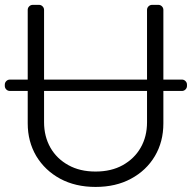

<svg xmlns="http://www.w3.org/2000/svg" viewBox="-22 -747 780 780"><path d="M222.3 -21Q160.9 -54.3 125.4 -112.9Q90.6 -171.9 90.6 -245.7V-377.5H18.5Q9.6 -377.5 3.6 -383.5Q-2.5 -389.6 -2.5 -398.1V-403.1Q-2.5 -411.6 3.6 -417.6Q9.6 -423.7 18.5 -423.7H90.6V-706.7Q90.6 -715.2 96.6 -721.2Q102.6 -727.3 111.5 -727.3H136.4Q144.9 -727.3 150.9 -721.2Q157 -715.2 157 -706.7V-423.7H575.3V-706.7Q575.3 -715.2 581.3 -721.2Q587.4 -727.3 596.2 -727.3H621.1Q629.6 -727.3 635.7 -721.2Q641.7 -715.2 641.7 -706.7V-423.7H717Q725.5 -423.7 731.5 -417.6Q737.6 -411.6 737.6 -403.1V-398.1Q737.6 -389.6 731.5 -383.5Q725.5 -377.5 717 -377.5H641.7V-245.7Q641.7 -171.2 607.2 -112.9Q572.4 -54.3 510.3 -21Q448.9 12.4 366.1 12.4Q284.4 12.4 222.3 -21ZM182.9 -147Q208.8 -101.9 256 -76Q302.6 -50.1 366.1 -50.1Q430 -50.1 476.6 -76Q524.1 -102.6 549.4 -147Q575.3 -192.1 575.3 -250.4V-377.5H157V-250.4Q157 -192.8 182.9 -147Z"/></svg>

Font: DeltaSans Light
Style: Regular
Weight: 300
Designer: Rasmus Andersson
Foundry: rsms
Version: Version 3.012